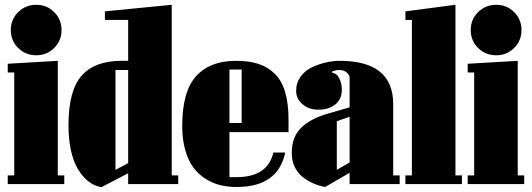

<svg xmlns="http://www.w3.org/2000/svg" viewBox="-20 -765 2210 798"><path d="M39.1 -463.9H12.2V-500L220.2 -512.2V-36.1H247.1V0H12.2V-36.1H39.1ZM130.9 -745.1Q174.8 -745.1 205.3 -714.6Q235.8 -684.1 235.8 -640.1Q235.8 -596.2 205.3 -565.7Q174.8 -535.2 130.9 -535.2Q86.4 -535.2 55.7 -565.4Q24.9 -595.7 24.9 -640.1Q24.9 -684.6 55.7 -714.8Q86.4 -745.1 130.9 -745.1Z M693.8 -36.1H720.7V0H512.7V-44.9L400.9 13.2Q342.3 2.4 303.5 -63Q264.6 -128.4 264.6 -247.1Q265.1 -389.6 319.8 -450.9Q374.5 -512.2 484.9 -512.2H512.7V-682.1H416V-717.8L693.8 -745.1ZM460 -59.1 512.7 -86.9V-474.1H460Z M1179.2 -215.8H933.6V-28.8H963.4Q1092.3 -28.8 1116.2 -130.9H1165.5Q1135.3 12.2 963.4 12.2Q927.7 12.2 896 4.6Q864.3 -2.9 834.7 -21.5Q805.2 -40 783.9 -68.4Q762.7 -96.7 750 -140.9Q737.3 -185.1 737.3 -241.2Q737.3 -384.3 794.9 -448.2Q852.5 -512.2 960.4 -512.2Q1014.2 -512.2 1053.2 -499.8Q1092.3 -487.3 1121.3 -459.2Q1150.4 -431.2 1164.8 -383.3Q1179.2 -335.4 1179.2 -267.1ZM933.6 -476.1V-253.9H984.4V-476.1Z M1433.1 -318.8V-446.8Q1421.4 -474.1 1389.2 -474.1Q1377 -474.1 1359.9 -467.8L1361.8 -461.9Q1380.4 -460 1390.6 -438.2Q1400.9 -416.5 1400.9 -393.1Q1400.9 -353 1373.8 -331.1Q1346.7 -309.1 1303.2 -309.1Q1264.6 -309.1 1237.8 -331.3Q1210.9 -353.5 1210.9 -387.2Q1210.9 -420.9 1229.5 -446.5Q1248 -472.2 1277.1 -485.6Q1306.2 -499 1335.4 -505.6Q1364.7 -512.2 1392.1 -512.2Q1614.3 -512.2 1614.3 -332V-36.1H1641.1V0H1433.1V-46.9L1331.1 12.2Q1304.2 6.8 1280.3 -3.7Q1256.3 -14.2 1236.3 -30.8Q1216.3 -47.4 1204.6 -71.8Q1192.9 -96.2 1192.9 -126V-138.2Q1194.8 -198.2 1232.9 -235.1Q1271 -272 1343.3 -293ZM1379.9 -261.2V-59.1L1433.1 -89.8V-279.8Z M1691.9 -682.1H1665V-717.8L1873 -745.1V-36.1H1899.9V0H1665V-36.1H1691.9Z M1950.7 -463.9H1923.8V-500L2131.8 -512.2V-36.1H2158.7V0H1923.8V-36.1H1950.7ZM2042.5 -745.1Q2086.4 -745.1 2116.9 -714.6Q2147.5 -684.1 2147.5 -640.1Q2147.5 -596.2 2116.9 -565.7Q2086.4 -535.2 2042.5 -535.2Q1998 -535.2 1967.3 -565.4Q1936.5 -595.7 1936.5 -640.1Q1936.5 -684.6 1967.3 -714.8Q1998 -745.1 2042.5 -745.1Z"/></svg>

Font: Lletraferida
Style: Heavy
Weight: 900
Designer: Josep Patau Bellart
Foundry: Josep Patau Bellart
Version: Version 1.000